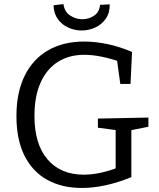

<svg xmlns="http://www.w3.org/2000/svg" viewBox="-20 -910 778 938"><path d="M379.7 8.3Q283 8.3 211 -31.3Q139 -71 99.7 -149.3Q60.3 -227.7 60.3 -342.3Q60.3 -458 100.3 -539.5Q140.3 -621 214.5 -664Q288.7 -707 391 -707Q445 -707 504.5 -694.7Q564 -682.3 625 -656.3L617.7 -500H567.7L550.7 -623L563.7 -608.7Q522 -623.7 476.8 -633Q431.7 -642.3 391.7 -642.3Q316.7 -642.3 262 -607.2Q207.3 -572 177.8 -505.3Q148.3 -438.7 148.3 -343.7Q148.3 -206 212.2 -131.3Q276 -56.7 389.7 -56.7Q428 -56.7 469.7 -65.5Q511.3 -74.3 556 -91.3L545 -72V-288.3L560 -272.7L458.3 -286V-330.7L705 -335.7V-290.7L611 -272L621.7 -288.3V-44.7Q556.7 -18 495.7 -4.8Q434.7 8.3 379.7 8.3ZM378.7 -761Q345.3 -761 314 -775Q282.7 -789 262.7 -816.5Q242.7 -844 241.7 -884.3L290 -890Q295 -852.3 322.8 -834.2Q350.7 -816 382 -816Q414 -816 439.8 -833.5Q465.7 -851 468.7 -886.3L516 -888.7Q516.7 -847 496.7 -818.5Q476.7 -790 445 -775.5Q413.3 -761 378.7 -761Z"/></svg>

Font: Bitter Thin
Style: Regular
Weight: 100
Designer: Sol Matas, and Bitter project Authors
Foundry: Sol Matas
Version: Version 2.002